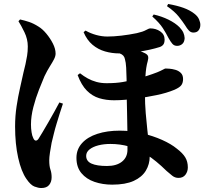

<svg xmlns="http://www.w3.org/2000/svg" viewBox="-20 -877 1040 967"><path d="M545 53Q497 53 456 39Q415 25 390 -5Q365 -35 365 -82Q365 -125 393 -156Q421 -187 470.5 -203Q520 -219 583 -219Q640 -219 695 -206Q750 -193 796 -172.5Q842 -152 871 -128Q900 -106 913 -84.5Q926 -63 926 -34Q926 -13 914 3Q902 19 879 19Q861 19 847 7.5Q833 -4 819 -16Q765 -69 719 -98Q673 -127 629 -139.5Q585 -152 536 -152Q503 -152 475.5 -145Q448 -138 431 -124.5Q414 -111 414 -92Q414 -65 441 -53Q468 -41 519 -41Q567 -41 594.5 -63Q622 -85 622 -123Q622 -177 621.5 -223.5Q621 -270 620 -308Q619 -346 618.5 -376Q618 -406 618 -426Q618 -450 617.5 -479.5Q617 -509 615.5 -536Q614 -563 609 -580Q605 -600 584 -607.5Q563 -615 549 -619L590 -636Q609 -635 632 -631Q655 -627 676.5 -621.5Q698 -616 710 -609Q724 -602 726 -592.5Q728 -583 724 -569Q715 -538 712.5 -493.5Q710 -449 710 -408Q710 -352 714 -306.5Q718 -261 722 -223.5Q726 -186 730 -153Q734 -120 734 -89Q734 -50 714.5 -17.5Q695 15 653.5 34Q612 53 545 53ZM188 70Q173 70 153.5 62.5Q134 55 113 24Q87 -13 71.5 -82.5Q56 -152 56 -240Q56 -292 63.5 -341.5Q71 -391 81 -434.5Q91 -478 98 -511Q104 -534 108.5 -554.5Q113 -575 116.5 -596.5Q120 -618 120 -643Q120 -680 103 -715Q86 -750 73 -770L81 -779Q104 -774 126.5 -766.5Q149 -759 174 -743Q194 -731 213.5 -707.5Q233 -684 246.5 -657.5Q260 -631 260 -607Q260 -594 252 -578.5Q244 -563 231 -542.5Q218 -522 204 -493Q193 -467 176.5 -425.5Q160 -384 148 -337.5Q136 -291 136 -250Q136 -230 139 -211Q142 -192 147 -183Q152 -170 159.5 -169Q167 -168 174 -178Q181 -189 194.5 -211.5Q208 -234 223.5 -261Q239 -288 254 -315Q269 -342 279 -361L297 -355Q289 -332 281 -306Q273 -280 265 -254Q257 -228 251 -203Q245 -178 240 -158Q235 -132 231.5 -108Q228 -84 228 -70Q228 -40 234 -23Q240 -6 240 16Q240 39 227.5 54.5Q215 70 188 70ZM554 -372Q514 -372 479.5 -382.5Q445 -393 417.5 -420.5Q390 -448 371 -499L383 -508Q402 -493 422 -482Q442 -471 465.5 -464.5Q489 -458 517 -458Q565 -458 598.5 -464Q632 -470 662 -477Q690 -485 719.5 -494.5Q749 -504 772 -513Q789 -520 800 -526Q811 -532 813 -532Q819 -532 833 -531Q847 -530 863 -525.5Q879 -521 890.5 -510Q902 -499 902 -479Q902 -461 894 -449Q886 -437 859 -425Q818 -408 768.5 -398Q719 -388 672 -381Q638 -377 610.5 -374.5Q583 -372 554 -372ZM580 -608Q544 -608 509 -618Q474 -628 446 -651.5Q418 -675 401 -715L411 -723Q435 -709 464 -701Q493 -693 521 -693Q552 -693 591 -697.5Q630 -702 669 -710Q700 -717 715 -725.5Q730 -734 737 -734Q765 -734 787 -719Q809 -704 809 -678Q809 -661 802.5 -652.5Q796 -644 784 -640Q762 -633 735 -627Q708 -621 679 -616.5Q650 -612 624.5 -610Q599 -608 580 -608ZM872 -646Q857 -646 848 -656.5Q839 -667 829 -685Q817 -709 800 -735.5Q783 -762 747 -794L754 -804Q794 -795 828.5 -778Q863 -761 884 -740Q898 -725 903.5 -712.5Q909 -700 910 -685Q909 -665 898 -655.5Q887 -646 872 -646ZM954 -713Q941 -713 931.5 -723Q922 -733 912 -750Q901 -767 880.5 -793Q860 -819 821 -846L827 -857Q872 -849 904 -837.5Q936 -826 959 -808Q976 -795 982.5 -779.5Q989 -764 989 -752Q989 -736 980.5 -724.5Q972 -713 954 -713Z"/></svg>

Font: Noto Serif TC ExtraBold
Style: Regular
Weight: 800
Designer: Ryoko NISHIZUKA 西塚涼子 (kana & ideographs); Frank Grießhammer (Latin, Greek & Cyrillic); Wenlong ZHANG 张文龙 (bopomofo); San
Foundry: Adobe
Version: Version 2.002-H1;hotconv 1.1.0;makeotfexe 2.6.0